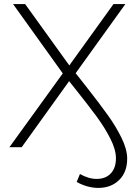

<svg xmlns="http://www.w3.org/2000/svg" viewBox="-20 -720 674 939"><path d="M399 -300Q468 -212 508 -156Q548 -100 575 -44.5Q602 11 602 56Q602 122 562.5 160.5Q523 199 461 199Q408 199 355 170L371 131Q413 155 453 155Q496 155 521.5 128.5Q547 102 547 54Q547 12 520 -41.5Q493 -95 453 -149.5Q413 -204 346 -288L318 -323L86 0H26L287 -361L44 -700H103L319 -400L535 -700H593L350 -362Z"/></svg>

Font: Hilab Light
Style: Regular
Weight: 300
Designer: Cristianderson Lima
Foundry: Cristianderson
Version: Version 1.0